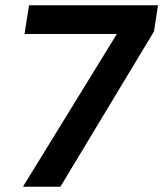

<svg xmlns="http://www.w3.org/2000/svg" viewBox="-20 -708 619 728"><path d="M67 0 423 -579H73L90 -688H579L564 -589L209 0Z"/></svg>

Font: Azeri Sans SemiBold
Style: Italic
Weight: 600
Designer: Hector Gatti & Omnibus-Type (original fonts) / Cristiano Sobral (main changes and remastering)
Foundry: Omnibus-Type
Version: Version 0.07;August 21, 2020;FontCreator 13.0.0.2681 64-bit;